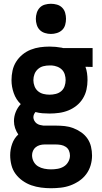

<svg xmlns="http://www.w3.org/2000/svg" viewBox="-20 -785 540 1018"><path d="M250 213Q276 213 302.5 210Q329 207 353.5 198Q378 189 400 174Q422 159 437.5 138Q453 117 460.5 91.5Q468 66 468 40Q468 16 462.5 -7.5Q457 -31 443.5 -50.5Q430 -70 410.5 -83.5Q391 -97 369 -105.5Q347 -114 323.5 -116.5Q300 -119 276 -119H224Q221 -119 218.5 -119Q216 -119 213 -119Q212 -119 211.5 -119Q211 -119 210 -119Q201 -120 191.5 -122.5Q182 -125 174.5 -130.5Q167 -136 162 -145Q157 -154 157 -163Q157 -171 160 -178Q163 -185 168 -191Q186 -186 205 -184.5Q224 -183 243 -183Q268 -183 293.5 -186.5Q319 -190 342.5 -199.5Q366 -209 386 -225Q406 -241 419.5 -263Q433 -285 438.5 -310Q444 -335 444 -360Q444 -379 441.5 -397Q439 -415 433 -431L471 -430V-530H315L308 -532Q292 -535 275.5 -536.5Q259 -538 243 -538Q217 -538 192 -534.5Q167 -531 143 -521.5Q119 -512 99 -495.5Q79 -479 65.5 -457.5Q52 -436 46.5 -411Q41 -386 41 -360Q41 -325 53 -291Q65 -257 90 -233Q73 -215 63.5 -191.5Q54 -168 54 -143Q54 -124 60 -106Q66 -88 77 -72Q55 -52 44.5 -22.5Q34 7 34 38Q34 64 40.5 90Q47 116 62.5 137Q78 158 100 173.5Q122 189 146.5 197.5Q171 206 197.5 209.5Q224 213 250 213ZM250 113Q233 113 215 109.5Q197 106 182 97Q167 88 158.5 72Q150 56 150 38Q150 26 155 14.5Q160 3 169.5 -4.5Q179 -12 191 -15.5Q203 -19 216 -19Q218 -19 220 -19Q222 -19 224 -19H276Q290 -19 303.5 -16.5Q317 -14 328.5 -6.5Q340 1 345.5 13.5Q351 26 351 40Q351 57 342 73Q333 89 318 98Q303 107 285.5 110Q268 113 250 113ZM243 -283Q226 -283 210 -287Q194 -291 181.5 -301.5Q169 -312 163 -328Q157 -344 157 -360Q157 -377 163 -392.5Q169 -408 181.5 -419Q194 -430 210 -434Q226 -438 243 -438H254Q269 -437 283.5 -431.5Q298 -426 308.5 -415.5Q319 -405 323.5 -390Q328 -375 328 -360Q328 -344 322.5 -328Q317 -312 304.5 -301.5Q292 -291 275.5 -287Q259 -283 243 -283ZM250 -605Q266 -605 282 -610Q298 -615 309.5 -626Q321 -637 325.5 -653Q330 -669 330 -685Q330 -701 325.5 -717Q321 -733 309.5 -744.5Q298 -756 282 -760.5Q266 -765 250 -765Q234 -765 218 -760.5Q202 -756 191 -744.5Q180 -733 175 -717Q170 -701 170 -685Q170 -669 175 -653Q180 -637 191 -626Q202 -615 218 -610Q234 -605 250 -605Z"/></svg>

Font: Iosevka SS09
Style: Bold
Weight: 700
Monospace: yes
Designer: Belleve Invis
Foundry: Belleve Invis
Version: Version 5.2.1; ttfautohint (v1.8.3)